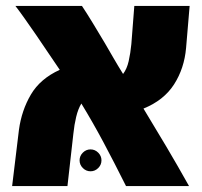

<svg xmlns="http://www.w3.org/2000/svg" viewBox="-20 -629 684 649"><path d="M21 0 44 -190Q53 -256 84.5 -309.5Q116 -363 182 -393Q166 -416 145 -447.5Q124 -479 102 -511Q80 -543 61.5 -569Q43 -595 32 -609H257Q273 -585 294 -550.5Q315 -516 334 -484Q353 -452 363 -434Q378 -408 396 -379Q409 -396 415 -422.5Q421 -449 424 -480L434 -609H621L609 -467Q603 -398 568.5 -344Q534 -290 465 -262Q504 -198 542.5 -133Q581 -68 619 0H406Q365 -82 329.5 -148.5Q294 -215 255 -279Q244 -261 237.5 -234Q231 -207 228 -177L208 0ZM286 -50Q271 -50 260 -61Q249 -72 249 -87Q249 -102 260 -113Q271 -124 286 -124Q301 -124 312 -113Q323 -102 323 -87Q323 -72 312 -61Q301 -50 286 -50Z"/></svg>

Font: Noto Sans Hebrew SemiCondensed Black
Style: Regular
Weight: 900
Width: 4
Designer: Ben Nathan
Foundry: Google LLC
Version: Version 3.001; ttfautohint (v1.8.4.7-5d5b)